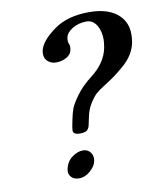

<svg xmlns="http://www.w3.org/2000/svg" viewBox="-77 -721 662 793"><g transform="rotate(-10 253.5 -324.5)"><path d="M244.1 -570.8Q241.2 -556.6 246.1 -543.9Q251 -535.2 247.1 -517.1Q243.2 -499 223.6 -488.5Q204.1 -478 180.2 -478Q162.1 -478 147.5 -489.5Q132.8 -501 132.8 -522Q132.8 -529.8 133.8 -534.2Q141.6 -575.2 205.1 -620.1Q261.2 -659.2 350.1 -659.2Q424.3 -659.2 465.6 -626.7Q506.8 -594.2 506.8 -539.1Q506.8 -523.9 503.9 -505.9Q499 -480 484.6 -456.5Q470.2 -433.1 445.6 -412.1Q420.9 -391.1 404.5 -379.2Q388.2 -367.2 357.9 -348.1Q336.9 -335 324.5 -324Q312 -313 295.9 -287.6Q279.8 -262.2 273.9 -229L269 -206.1Q266.1 -188 257.6 -179.9Q249 -171.9 227.1 -171.9Q198.2 -171.9 198.2 -189.9Q198.2 -193.8 200.2 -206.1L205.1 -231Q210.9 -259.8 217.5 -278.3Q224.1 -296.9 248.5 -330.3Q272.9 -363.8 312 -394Q374 -440.9 386.2 -502.9Q390.1 -526.9 390.1 -537.1Q390.1 -574.2 374.5 -598.6Q358.9 -623 333 -623Q299.8 -623 273.9 -607.4Q248 -591.8 244.1 -570.8ZM225.6 -101.1Q246.6 -101.1 257.6 -85.7Q268.6 -70.3 264.6 -49.8Q260.7 -29.3 238.8 -9.8Q216.8 9.8 190.9 9.8Q169.4 9.8 158 -3.2Q146.5 -16.1 150.4 -35.6Q156.7 -66.9 179.9 -84Q203.1 -101.1 225.6 -101.1Z"/></g></svg>

Font: Linux Libertine
Style: Semibold Italic
Weight: 600
Italic angle: -11.5°
Designer: Philipp H. Poll
Foundry: Philipp H. Poll
Version: Version 5.1.2 ; ttfautohint (v0.9)